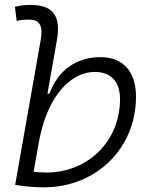

<svg xmlns="http://www.w3.org/2000/svg" viewBox="-20 -763 626 792"><path d="M160.2 9.8C377.4 9.8 541 -151.4 541 -364.7C541 -468.3 487.3 -527.3 394 -527.3C295.4 -527.3 219.2 -473.1 184.1 -377H175.8L214.4 -595.7C232.4 -696.3 200.2 -742.7 106 -742.7C84.5 -742.7 63 -740.7 41.5 -734.9L48.8 -676.8C65.9 -680.7 83 -682.1 100.1 -682.1C145.5 -682.1 158.2 -654.8 147.5 -595.7L42.5 -0.5C82 5.9 121.1 9.8 160.2 9.8ZM142.6 -189C181.6 -383.3 281.7 -466.3 371.1 -466.3C437 -466.3 475.1 -425.8 475.1 -355C475.1 -181.6 344.2 -51.3 170.9 -51.3C151.4 -51.3 133.8 -52.7 118.7 -54.7Z"/></svg>

Font: Cascadia Mono NF Light
Style: Italic
Weight: 300
Italic angle: -10°
Monospace: yes
Designer: Aaron Bell
Foundry: Saja Typeworks
Version: Version 2404.023